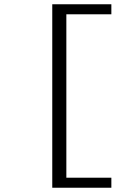

<svg xmlns="http://www.w3.org/2000/svg" viewBox="-20 -728 640 900"><path d="M225 152V-708H502V-661H291V105H502V152Z"/></svg>

Font: Source Code Pro
Style: Regular
Weight: 400
Monospace: yes
Designer: Paul D. Hunt, Teo Tuominen
Foundry: Adobe Systems Incorporated
Version: Version 1.018;hotconv 1.0.116;makeotfexe 2.5.65601